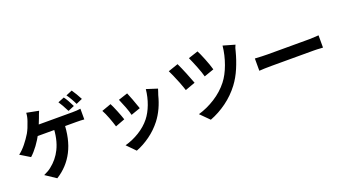

<svg xmlns="http://www.w3.org/2000/svg" viewBox="-67 -1535 4134 2309"><g transform="rotate(-20 2000.0 -380.5)"><path d="M851 -671 771 -637Q722 -733 692 -776L772 -808Q808 -761 851 -671ZM971 -718 891 -683Q876 -716 853.5 -755Q831 -794 811 -821L890 -854Q934 -790 971 -718ZM407 -678Q362 -558 332 -503Q298 -438 252 -375Q206 -312 158 -269L33 -345Q81 -381 126 -437Q171 -493 206 -551Q237 -605 264 -688Q283 -741 285 -790L439 -760Q422 -722 407 -678ZM511 -606H609H699H770H810Q869 -606 914 -613V-476Q877 -480 810 -480H760H669H557H441H339H271L282 -606ZM590 -163Q513 -13 367 78L232 -12Q294 -40 327 -67Q420 -139 471 -243Q530 -362 534 -534L672 -533Q668 -315 590 -163Z M1587 -375 1467 -333Q1458 -375 1433.5 -439Q1409 -503 1386 -555L1505 -594Q1536 -523 1587 -375ZM1861 -480 1850 -448Q1807 -276 1714 -155Q1647 -69 1559 -5.5Q1471 58 1379 93L1274 -14Q1372 -41 1459.5 -95Q1547 -149 1606 -223Q1656 -286 1690 -376.5Q1724 -467 1734 -566L1874 -521ZM1366 -313 1244 -267Q1228 -321 1203 -387Q1178 -453 1153 -498L1273 -541Q1292 -505 1321 -434Q1350 -363 1366 -313Z M2578 -511 2452 -467Q2439 -518 2406.5 -600Q2374 -682 2348 -738L2473 -779Q2493 -742 2527 -657.5Q2561 -573 2578 -511ZM2904 -621Q2878 -520 2836 -421Q2794 -322 2736 -245Q2660 -144 2558 -69.5Q2456 5 2343 48L2231 -64Q2343 -96 2448 -162.5Q2553 -229 2626 -322Q2685 -397 2726.5 -510.5Q2768 -624 2780 -742L2930 -699Q2913 -666 2904 -621ZM2311 -437 2182 -390Q2174 -418 2142 -502Q2092 -625 2067 -673L2195 -717Q2224 -656 2258 -573Q2292 -490 2311 -437Z M3253 -457H3486H3578H3665H3739H3790Q3825 -457 3856 -460L3907 -463V-306L3882 -307Q3832 -311 3790 -311H3578H3485H3395H3315H3253Q3154 -311 3092 -306V-463Q3192 -457 3253 -457Z"/></g></svg>

Font: Merged Yaku Han JP
Style: Bold
Weight: 700
Designer: Ryoko NISHIZUKA 西塚涼子 (kana, bopomofo & ideographs); Paul D. Hunt (Latin, Greek & Cyrillic); Sandoll Communications 산돌커뮤니
Foundry: Adobe
Version: Version 2.004